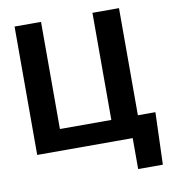

<svg xmlns="http://www.w3.org/2000/svg" viewBox="-94 -793 947 1047"><g transform="rotate(-10 379.5 -270.0)"><path d="M57.1 -710.9H203.6V-117.7H488.3V-710.9H635.3V-117.7H732.4L722.7 171.4H585.9V0H57.1Z"/></g></svg>

Font: SteelSelectRoboto
Style: Roboto-Bold
Weight: 700
Designer: Google
Version: Version 2.137; 2017